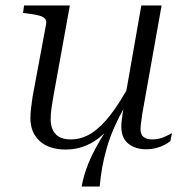

<svg xmlns="http://www.w3.org/2000/svg" viewBox="-20 -536 681 701"><path d="M434 -144Q413 -107 397 -70.5Q381 -34 370.5 2Q360 38 353.5 73.5Q347 109 344 145H278Q284 112 296 78.5Q308 45 327 9Q346 -27 370.5 -65Q395 -103 426 -144ZM174 -179Q170 -157 167.5 -137.5Q165 -118 165 -101Q165 -66 183 -46.5Q201 -27 238 -27Q279 -27 314.5 -50Q350 -73 384.5 -118Q419 -163 455 -230L469 -208Q441 -154 413.5 -113.5Q386 -73 356.5 -45.5Q327 -18 293 -4Q259 10 220 10Q159 10 125 -21Q91 -52 91 -105Q91 -122 93.5 -142Q96 -162 99 -183L148 -446Q151 -460 144.5 -467.5Q138 -475 123.5 -479Q109 -483 85 -486L64 -489L68 -516H235ZM499 -118Q498 -108 496.5 -98.5Q495 -89 494 -80.5Q493 -72 493 -65Q493 -45 504 -36Q515 -27 536 -27Q559 -27 578.5 -35.5Q598 -44 608 -50L602 -21Q594 -14 580.5 -7Q567 0 550 4.5Q533 9 513 9Q474 9 448.5 -11.5Q423 -32 423 -74Q423 -85 424.5 -98.5Q426 -112 428.5 -127Q431 -142 434 -156V-163L496 -516H570Z"/></svg>

Font: Roboto Serif 120pt Expanded Light
Style: Italic
Weight: 300
Width: 7
Italic angle: -10°
Designer: Greg Gazdowicz
Foundry: Commercial Type
Version: Version 1.008